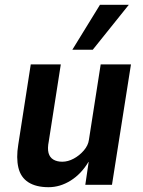

<svg xmlns="http://www.w3.org/2000/svg" viewBox="-20 -769 596 799"><path d="M182 10Q130 10 98 -10.5Q66 -31 56.5 -71.5Q47 -112 56 -167L108 -501H233L183 -181Q177 -151 182 -132.5Q187 -114 202 -105Q217 -96 239 -96Q263 -96 287 -109Q311 -122 329 -143Q347 -164 350 -187L399 -501H525L446 0H335L349 -95H348Q318 -45 274 -17.5Q230 10 182 10ZM281 -562 396 -749H516L366 -562Z"/></svg>

Font: Nunito Sans 7pt Condensed
Style: Bold Italic
Weight: 700
Width: 3
Italic angle: -9°
Designer: Vernon Adams
Foundry: Vernon Adams
Version: Version 3.101;gftools[0.9.27]